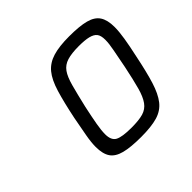

<svg xmlns="http://www.w3.org/2000/svg" viewBox="-107 -805 602 602"><g transform="rotate(-45 194.0 -504.5)"><path d="M203 -313Q157 -313 130 -320Q103 -327 91.5 -344Q80 -361 80 -392Q80 -412 85 -439.5Q90 -467 97 -504Q109 -562 120.5 -600Q132 -638 149 -658.5Q166 -679 194 -687.5Q222 -696 266 -696Q312 -696 338.5 -689Q365 -682 376.5 -664.5Q388 -647 388 -616Q388 -596 383.5 -568Q379 -540 371 -504Q359 -445 347.5 -408Q336 -371 319.5 -350Q303 -329 275.5 -321Q248 -313 203 -313ZM202 -355Q235 -355 254 -360.5Q273 -366 284.5 -382Q296 -398 304 -427Q312 -456 322 -504Q329 -541 334 -566Q339 -591 339 -608Q339 -627 332 -636Q325 -645 309 -649Q293 -653 266 -653Q234 -653 214.5 -647Q195 -641 184 -625.5Q173 -610 165 -580.5Q157 -551 146 -504Q138 -467 133.5 -441.5Q129 -416 129 -399Q129 -372 145 -363.5Q161 -355 202 -355Z"/></g></svg>

Font: Saira SemiCondensed Light
Style: Italic
Weight: 300
Width: 4
Italic angle: -12°
Designer: Hector Gatti with collaboration of the Omnibus-Type team
Foundry: Omnibus-Type
Version: Version 1.101